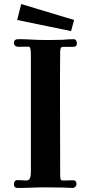

<svg xmlns="http://www.w3.org/2000/svg" viewBox="-20 -929 453 951"><path d="M361 -714Q361 -697 342 -697H293Q283 -697 280.5 -689Q278 -681 278 -673Q278 -638 277.5 -603Q277 -568 277 -533Q277 -424 277.5 -314.5Q278 -205 278 -96V-59Q278 -52 279.5 -43.5Q281 -35 291 -35Q304 -35 317 -35.5Q330 -36 343 -36Q351 -36 355 -30.5Q359 -25 359 -18Q359 -10 353 -4Q347 2 339 2Q328 2 316 1Q304 0 293 0Q271 0 249 -0.5Q227 -1 204 -1Q170 -1 136 0.5Q102 2 68 2Q49 2 49 -17Q49 -25 53 -31Q57 -37 67 -37Q78 -37 89 -36Q100 -35 110 -35Q122 -35 127 -44Q132 -53 132.5 -65Q133 -77 133 -85V-657Q133 -662 132.5 -671.5Q132 -681 130 -689.5Q128 -698 121 -698H110Q100 -698 90.5 -697.5Q81 -697 71 -697Q62 -697 55.5 -702Q49 -707 49 -716Q49 -735 71 -735Q103 -735 136 -733Q169 -731 201 -731H238Q252 -731 265.5 -731.5Q279 -732 292 -732Q305 -733 318 -734Q331 -735 344 -735Q353 -735 357 -728.5Q361 -722 361 -714ZM347 -830 332 -775 65 -830 85 -909Z"/></svg>

Font: Kaisei Tokumin ExtraBold
Style: Regular
Weight: 800
Designer: Font-Kai, 金井和夫
Foundry: KAZUO KANAI
Version: Version 5.003